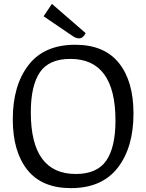

<svg xmlns="http://www.w3.org/2000/svg" viewBox="-20 -961 754 991"><path d="M46 -345Q46 -520 127 -625Q208 -730 368 -730Q518 -730 593.5 -636Q669 -542 669 -375Q669 -200 587.5 -95Q506 10 346 10Q196 10 121 -84.5Q46 -179 46 -345ZM576 -339Q576 -657 343 -657Q233 -657 186 -588Q139 -519 139 -381Q139 -63 371 -63Q481 -63 528.5 -132Q576 -201 576 -339ZM349 -779 205 -877 248 -941 422 -790Q409 -763 388 -763Q379 -763 370.5 -766.5Q362 -770 349 -779Z"/></svg>

Font: Enriqueta
Style: Regular
Weight: 400
Designer: Viviana Monsalve, Gustavo Ibarra
Foundry: 72Puntos
Version: Version 2.000